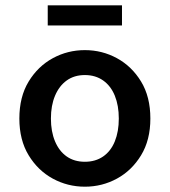

<svg xmlns="http://www.w3.org/2000/svg" viewBox="-20 -692 640 724"><path d="M300 12Q235 12 179 -18.5Q123 -49 88 -106.5Q53 -164 53 -245Q53 -327 88 -384.5Q123 -442 179 -472.5Q235 -503 300 -503Q365 -503 421 -472.5Q477 -442 512 -384.5Q547 -327 547 -245Q547 -164 512 -106.5Q477 -49 421 -18.5Q365 12 300 12ZM300 -82Q340 -82 369 -102Q398 -122 413 -159Q428 -196 428 -245Q428 -294 413 -331Q398 -368 369 -388.5Q340 -409 300 -409Q260 -409 231.5 -388.5Q203 -368 187.5 -331Q172 -294 172 -245Q172 -196 187.5 -159Q203 -122 231.5 -102Q260 -82 300 -82ZM160 -596V-672H440V-596Z"/></svg>

Font: Source Code Pro SemiBold
Style: Regular
Weight: 600
Monospace: yes
Designer: Paul D. Hunt, Teo Tuominen
Foundry: Adobe Systems Incorporated
Version: Version 1.018;hotconv 1.0.116;makeotfexe 2.5.65601